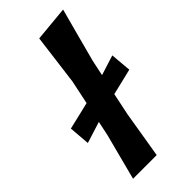

<svg xmlns="http://www.w3.org/2000/svg" viewBox="-238 -797 847 847"><g transform="rotate(-45 186.0 -373.0)"><path d="M43.5 0Q57.5 -54 70.5 -104.2Q83.5 -154.5 100 -217L114 -284Q90.5 -276.5 65.8 -268.8Q41 -261 14 -252.5L6 -350.5Q40 -358.5 72 -366Q104 -373.5 134.5 -381L158 -493Q166 -555 173.5 -613.8Q181 -672.5 188.5 -730.5L353 -746Q337 -686.5 320.2 -624Q303.5 -561.5 285.5 -493.5L270 -420Q291.5 -427 314.8 -434.2Q338 -441.5 363.5 -449.5L372 -352Q340 -344 309 -336.8Q278 -329.5 249 -322.5L227 -217Q217 -155.5 208.5 -105Q200 -54.5 191 0Z"/></g></svg>

Font: Commissioner Loud SemiBold
Style: Italic
Weight: 600
Italic angle: -12°
Designer: Kostas Bartsokas
Foundry: Kostas Bartsokas
Version: Version 1.000; ttfautohint (v1.8.3)